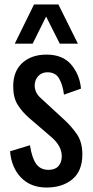

<svg xmlns="http://www.w3.org/2000/svg" viewBox="-20 -830 414 858"><path d="M188 8Q117 8 74 -36.5Q31 -81 25 -154L114 -181Q122 -126 141 -98.5Q160 -71 197 -71Q226 -71 241 -87.5Q256 -104 256 -132Q256 -178 209 -218L110 -303Q80 -329 59.5 -361Q39 -393 39 -444Q39 -512 80 -549Q121 -586 188 -586Q260 -586 298 -541.5Q336 -497 342 -434L266 -407Q260 -452 244 -479.5Q228 -507 192 -507Q166 -507 150.5 -489.5Q135 -472 135 -448Q135 -433 141.5 -418.5Q148 -404 164 -390L266 -296Q297 -268 322.5 -232Q348 -196 348 -140Q348 -66 303.5 -29Q259 8 188 8ZM46 -635 132 -810H241L328 -635H247L186 -756L126 -635Z"/></svg>

Font: Oswald
Style: Regular
Weight: 400
Designer: Vernon Adams
Foundry: Vernon Adams
Version: Version 4.103; ttfautohint (v1.8.3)